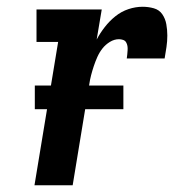

<svg xmlns="http://www.w3.org/2000/svg" viewBox="-20 -548 540 568"><path d="M82 0 152 -424H88V-520H281L266 -431Q276 -450 290 -468Q304 -486 321.5 -500Q339 -514 360 -521Q381 -528 402 -528Q419 -528 435 -523.5Q451 -519 460 -506Q469 -493 472 -476.5Q475 -460 475 -443Q475 -426 472.5 -409Q470 -392 467 -375H355Q356 -381 356.5 -387Q357 -393 357.5 -399.5Q358 -406 357 -412Q356 -418 353 -423Q350 -428 344 -430Q338 -432 332 -432Q318 -432 305 -424Q292 -416 283 -404.5Q274 -393 268 -379.5Q262 -366 257.5 -352.5Q253 -339 249.5 -325.5Q246 -312 244 -298L195 0ZM83 -225V-295H345V-225Z"/></svg>

Font: Iosevka Gothic
Style: Bold Italic
Weight: 700
Italic angle: -9°
Monospace: yes
Designer: Belleve Invis
Foundry: Belleve Invis
Version: Version 15.5.1; ttfautohint (v1.8.4)